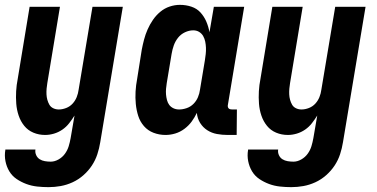

<svg xmlns="http://www.w3.org/2000/svg" viewBox="-34 -548 1554 791"><path d="M166 223Q143 223 119.5 220.5Q96 218 74.5 210Q53 202 34.5 189.5Q16 177 4.5 158Q-7 139 -11.5 116Q-16 93 -12 70V68H112Q110 80 115 91Q120 102 129.5 108Q139 114 151 116Q163 118 175 118Q191 118 207 109Q223 100 233.5 85.5Q244 71 249 54.5Q254 38 257 21L273 -72Q263 -56 251 -40.5Q239 -25 223 -14Q207 -3 188.5 2.5Q170 8 152 8Q126 8 103.5 -1.5Q81 -11 66 -29.5Q51 -48 43 -71.5Q35 -95 33 -120.5Q31 -146 32.5 -172Q34 -198 39 -223L88 -520H213L161 -206Q159 -195 158 -183Q157 -171 157.5 -159.5Q158 -148 161 -137Q164 -126 169.5 -116.5Q175 -107 185.5 -102Q196 -97 208 -97Q223 -97 238.5 -103Q254 -109 265 -121Q276 -133 282 -148Q288 -163 290 -179L347 -520H472L379 38Q375 63 367 87.5Q359 112 344.5 134Q330 156 309.5 174Q289 192 265 203Q241 214 216 218.5Q191 223 166 223Z M648 8Q622 8 598.5 -1Q575 -10 559 -28.5Q543 -47 535.5 -70.5Q528 -94 525.5 -119.5Q523 -145 524.5 -171Q526 -197 531 -223L550 -343Q554 -364 559.5 -385Q565 -406 574 -426.5Q583 -447 596 -466Q609 -485 626.5 -499.5Q644 -514 665 -521Q686 -528 707 -528Q732 -528 754.5 -520.5Q777 -513 792 -496.5Q807 -480 816 -459Q825 -438 829 -415L847 -520H972L905 -117Q904 -113 904.5 -109Q905 -105 907.5 -102Q910 -99 914 -98Q918 -97 922 -97H942L941 8H904Q881 8 859.5 4Q838 0 820 -11.5Q802 -23 790.5 -41.5Q779 -60 777 -83Q768 -64 755.5 -47Q743 -30 725.5 -17Q708 -4 688 2Q668 8 648 8ZM704 -97Q719 -97 735 -102.5Q751 -108 763 -120Q775 -132 781.5 -147.5Q788 -163 790 -179L810 -299Q812 -312 813.5 -325Q815 -338 814.5 -351Q814 -364 811.5 -376.5Q809 -389 803 -399.5Q797 -410 786.5 -416.5Q776 -423 762 -423Q745 -423 728 -415Q711 -407 699.5 -392.5Q688 -378 682 -361Q676 -344 673 -326L653 -206Q651 -194 650 -182Q649 -170 650 -158.5Q651 -147 654 -135.5Q657 -124 663.5 -115.5Q670 -107 680.5 -102Q691 -97 704 -97Z M1166 223Q1143 223 1119.5 220.5Q1096 218 1074.5 210Q1053 202 1034.5 189.5Q1016 177 1004.5 158Q993 139 988.5 116Q984 93 988 70V68H1112Q1110 80 1115 91Q1120 102 1129.5 108Q1139 114 1151 116Q1163 118 1175 118Q1191 118 1207 109Q1223 100 1233.5 85.5Q1244 71 1249 54.5Q1254 38 1257 21L1273 -72Q1263 -56 1251 -40.5Q1239 -25 1223 -14Q1207 -3 1188.5 2.5Q1170 8 1152 8Q1126 8 1103.5 -1.5Q1081 -11 1066 -29.5Q1051 -48 1043 -71.5Q1035 -95 1033 -120.5Q1031 -146 1032.5 -172Q1034 -198 1039 -223L1088 -520H1213L1161 -206Q1159 -195 1158 -183Q1157 -171 1157.5 -159.5Q1158 -148 1161 -137Q1164 -126 1169.5 -116.5Q1175 -107 1185.5 -102Q1196 -97 1208 -97Q1223 -97 1238.5 -103Q1254 -109 1265 -121Q1276 -133 1282 -148Q1288 -163 1290 -179L1347 -520H1472L1379 38Q1375 63 1367 87.5Q1359 112 1344.5 134Q1330 156 1309.5 174Q1289 192 1265 203Q1241 214 1216 218.5Q1191 223 1166 223Z"/></svg>

Font: Iosevka Extrabold
Style: Italic
Weight: 800
Italic angle: -9°
Monospace: yes
Designer: Belleve Invis
Foundry: Belleve Invis
Version: Version 32.5.0; ttfautohint (v1.8.4)